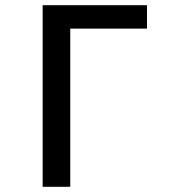

<svg xmlns="http://www.w3.org/2000/svg" viewBox="-20 -718 680 738"><path d="M144 -698H545V-608H250V0H144Z"/></svg>

Font: Writer Medium
Style: Regular
Weight: 500
Monospace: yes
Designer: Mike Abbink, Paul van der Laan, Pieter van Rosmalen
Foundry: Bold Monday
Version: Version 2.001 2020